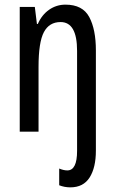

<svg xmlns="http://www.w3.org/2000/svg" viewBox="-20 -567 496 827"><path d="M283 240Q258 240 235 231V159Q254 167 270 167Q312 167 312 83V-348Q312 -472 241 -472Q192 -472 169 -428.5Q146 -385 146 -279V0H65V-537H130L139 -464H143Q160 -503 191.5 -525Q223 -547 262 -547Q336 -547 364.5 -493.5Q393 -440 393 -350V82Q393 155 366 197.5Q339 240 283 240Z"/></svg>

Font: Noto Sans Thai ExtCond
Style: Regular
Weight: 400
Width: 2
Designer: Monotype Design Team
Foundry: Monotype Imaging Inc.
Version: Version 2.002; ttfautohint (v1.8.4.7-5d5b)